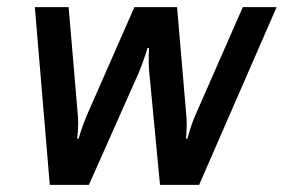

<svg xmlns="http://www.w3.org/2000/svg" viewBox="-20 -520 798 540"><path d="M358 -500 224 -195C211 -165 201 -130 201 -130H197C197 -130 202 -165 199 -195L173 -500H78L120 0H230L370 -315C381 -340 395 -385 395 -385H399C399 -385 397 -340 400 -315L430 0H540L758 -500H663L529 -195C516 -165 507 -130 507 -130H503C503 -130 507 -165 504 -195L478 -500Z"/></svg>

Font: Scada
Style: Italic
Weight: 400
Designer: Jovanny Lemonad
Foundry: Jovanny Lemonad
Version: Version 3.005